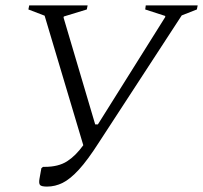

<svg xmlns="http://www.w3.org/2000/svg" viewBox="-20 -680 751 710"><path d="M345 -152Q304 -88 272 -53Q240 -18 212 -4Q184 10 154 10Q133 10 128 4Q123 -2 126 -19L133 -58L139 -63H146Q196 -63 228 -83.5Q260 -104 288 -143L145 -622L85 -645L88 -660H304L301 -645L216 -619L215 -615L332 -220H342L591 -617V-621L517 -645L519 -660H711L708 -645L652 -623Z"/></svg>

Font: Spectral SC Light
Style: Italic
Weight: 300
Italic angle: -10°
Designer: Jean-Baptiste Levee
Foundry: Production Type
Version: Version 2.001